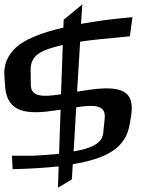

<svg xmlns="http://www.w3.org/2000/svg" viewBox="-98 -749 698 884"><path d="M241 -52 253 -255C343 -269 390 -264 384 -203L377 -135C371 -84 312 -64 241 -52ZM191 -542 183 -315C100 -302 44 -302 44 -358L43 -426C42 -497 93 -519 191 -542ZM500 -182 506 -217C523 -332 462 -359 296 -333L257 -327L271 -557C306 -563 382 -571 500 -582L512 -670C418 -662 339 -651 275 -639L281 -729L195 -658L194 -622C86 -597 14 -566 -25 -530C-63 -494 -81 -452 -78 -402L-75 -358C-69 -247 -2 -217 145 -239L181 -244L174 -41C139 -37 79 -33 52 -32C47 -32 -39 -32 -43 -32L-40 30C46 28 117 23 172 17L169 115L233 77L237 7C387 -18 483 -64 500 -182Z"/></svg>

Font: Gamestation Warped
Style: Regular
Weight: 400
Designer: Jonas Hecksher
Foundry: Jonas Hecksher, Playtypeª, e-types AS
Version: Version 1.003